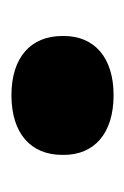

<svg xmlns="http://www.w3.org/2000/svg" viewBox="40 -422 223 344"><g transform="rotate(-90 152.0 -250.5)"><path d="M46 -251V-248C46 -194 84 -159 153 -159C221 -159 259 -194 259 -248V-251C259 -307 221 -342 153 -342C84 -342 46 -307 46 -251Z"/></g></svg>

Font: LT Wave Black
Style: Regular
Weight: 900
Designer: Daniel Lyons
Version: Version 2.5 (Glyphs App)